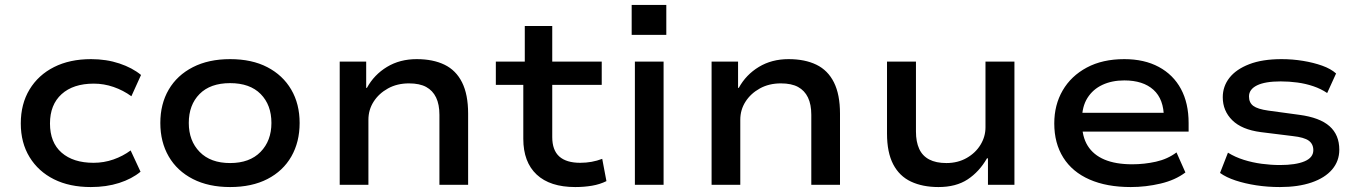

<svg xmlns="http://www.w3.org/2000/svg" viewBox="-20 -747 5493 776"><path d="M347 9Q261 9 198 -22.5Q135 -54 99.5 -112Q64 -170 64 -248Q64 -327 99.5 -385.5Q135 -444 198.5 -476Q262 -508 348 -508Q410 -508 462.5 -490.5Q515 -473 550 -444L511 -358Q478 -382 439 -395.5Q400 -409 359 -409Q276 -409 229 -366.5Q182 -324 182 -248Q182 -171 229 -130Q276 -89 358 -89Q400 -89 438.5 -102.5Q477 -116 508 -139L548 -53Q513 -24 461.5 -7.5Q410 9 347 9Z M910 9Q823 9 759.5 -23.5Q696 -56 662 -114.5Q628 -173 628 -250Q628 -327 662 -385Q696 -443 759.5 -475.5Q823 -508 910 -508Q998 -508 1060.5 -475.5Q1123 -443 1157 -385Q1191 -327 1191 -250Q1191 -173 1157.5 -114.5Q1124 -56 1061 -23.5Q998 9 910 9ZM910 -88Q989 -88 1033 -133Q1077 -178 1077 -250Q1077 -323 1033.5 -367Q990 -411 910 -411Q830 -411 786.5 -367Q743 -323 743 -250Q743 -178 787 -133Q831 -88 910 -88Z M1353 0V-498H1460V-392H1463Q1492 -445 1544 -476.5Q1596 -508 1664 -508Q1730 -508 1776.5 -485.5Q1823 -463 1847.5 -414Q1872 -365 1872 -288V0H1756V-283Q1756 -325 1742.5 -353Q1729 -381 1702.5 -395.5Q1676 -410 1633 -410Q1585 -410 1548 -389.5Q1511 -369 1490 -336Q1469 -303 1469 -263V0Z M2305 9Q2203 9 2149 -41.5Q2095 -92 2095 -186V-404H1984V-498H2101V-642H2212V-498H2412V-404H2212V-193Q2212 -140 2240.5 -114.5Q2269 -89 2325 -89Q2349 -89 2371 -93Q2393 -97 2414 -105L2431 -15Q2405 -2 2373 3.5Q2341 9 2305 9Z M2533 -606V-727H2673V-606ZM2546 0V-498H2662V0Z M2856 0V-498H2963V-392H2966Q2995 -445 3047 -476.5Q3099 -508 3167 -508Q3233 -508 3279.5 -485.5Q3326 -463 3350.5 -414Q3375 -365 3375 -288V0H3259V-283Q3259 -325 3245.5 -353Q3232 -381 3205.5 -395.5Q3179 -410 3136 -410Q3088 -410 3051 -389.5Q3014 -369 2993 -336Q2972 -303 2972 -263V0Z M3773 9Q3709 9 3662 -13Q3615 -35 3590 -83Q3565 -131 3565 -207V-498H3682V-215Q3682 -174 3695 -145.5Q3708 -117 3735.5 -102.5Q3763 -88 3805 -88Q3851 -88 3887 -108.5Q3923 -129 3943 -162Q3963 -195 3963 -232V-498H4080V0H3973V-107H3969Q3938 -53 3891 -22Q3844 9 3773 9Z M4550 9Q4453 9 4383.5 -21.5Q4314 -52 4277.5 -110Q4241 -168 4241 -248Q4241 -323 4275 -381.5Q4309 -440 4372.5 -474Q4436 -508 4524 -508Q4605 -508 4663.5 -476.5Q4722 -445 4753 -387.5Q4784 -330 4784 -250V-215H4330V-291H4704L4684 -271Q4684 -346 4642 -384Q4600 -422 4524 -422Q4474 -422 4435.5 -404Q4397 -386 4375 -351Q4353 -316 4353 -264V-252Q4353 -195 4376 -158Q4399 -121 4444 -102Q4489 -83 4556 -83Q4605 -83 4652 -93.5Q4699 -104 4735 -131L4771 -50Q4730 -19 4670.5 -5Q4611 9 4550 9Z M5153 9Q5103 9 5057.5 2Q5012 -5 4974 -17.5Q4936 -30 4911 -48L4943 -130Q4972 -112 5007 -101Q5042 -90 5079.5 -85Q5117 -80 5153 -80Q5217 -80 5252.5 -95Q5288 -110 5288 -140Q5288 -165 5269.5 -178.5Q5251 -192 5205 -197L5076 -213Q4999 -223 4960.5 -261Q4922 -299 4922 -354Q4922 -398 4949 -432.5Q4976 -467 5029 -487.5Q5082 -508 5160 -508Q5204 -508 5246.5 -501Q5289 -494 5324 -481.5Q5359 -469 5380 -450L5344 -371Q5319 -388 5288 -398.5Q5257 -409 5223.5 -413.5Q5190 -418 5156 -418Q5093 -418 5060.5 -402Q5028 -386 5028 -357Q5028 -332 5045.5 -319Q5063 -306 5106 -300L5231 -283Q5314 -272 5353.5 -237Q5393 -202 5393 -142Q5393 -96 5364 -62Q5335 -28 5281 -9.5Q5227 9 5153 9Z"/></svg>

Font: Nunito Sans 7pt SemiExpanded SemiBold
Style: Regular
Weight: 600
Width: 6
Designer: Vernon Adams
Foundry: Vernon Adams
Version: Version 3.101;gftools[0.9.27]